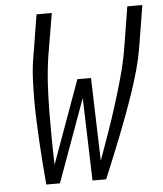

<svg xmlns="http://www.w3.org/2000/svg" viewBox="-53 -781 705 828"><g transform="rotate(-5 300.0 -367.5)"><path d="M114 0Q110 -45 106.5 -90.5Q103 -136 100.5 -181.5Q98 -227 96 -273Q94 -319 94 -365.5Q94 -412 96 -458.5Q98 -505 106 -551L136 -735H202L171 -551Q162 -492 158.5 -433Q155 -374 154.5 -315.5Q154 -257 154.5 -198.5Q155 -140 157 -82L287 -441H346L357 -82Q378 -140 398.5 -198Q419 -256 437.5 -315Q456 -374 472.5 -433Q489 -492 499 -551L529 -735H594L564 -551Q556 -504 543 -457.5Q530 -411 514.5 -365Q499 -319 482 -273Q465 -227 447 -181.5Q429 -136 410.5 -90.5Q392 -45 373 0H314L303 -358L173 0Z"/></g></svg>

Font: Iosevka Curly LtExObl
Style: Regular
Weight: 300
Width: 7
Italic angle: -9°
Monospace: yes
Designer: Belleve Invis
Foundry: Belleve Invis
Version: Version 11.1.0; ttfautohint (v1.8.3)